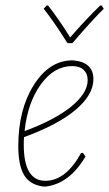

<svg xmlns="http://www.w3.org/2000/svg" viewBox="-20 -678 400 703"><path d="M352 -658 360 -646Q318 -605 245 -520H227Q178 -598 140 -646L151 -658H156Q195 -608 237 -541Q296 -609 347 -658ZM293 -105Q235 -6 148 5H139Q90 -1 68.5 -36.5Q47 -72 47 -143Q47 -276 103 -365.5Q159 -455 242 -457H247Q322 -451 322 -388Q322 -331 257 -276Q192 -221 68 -176Q67 -167 67 -148Q67 -16 146 -16Q221 -16 277 -118H284ZM244 -436Q178 -436 129.5 -369Q81 -302 70 -198Q181 -239 241 -288Q301 -337 301 -385Q301 -408 286.5 -422Q272 -436 244 -436Z"/></svg>

Font: Alegreya Sans Thin
Style: Italic
Weight: 100
Italic angle: -7°
Designer: Juan Pablo del Peral
Foundry: Huerta Tipografica
Version: Version 2.007